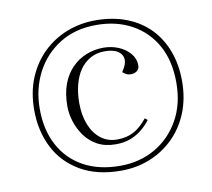

<svg xmlns="http://www.w3.org/2000/svg" viewBox="-74 -717 898 813"><g transform="rotate(-10 375.5 -311.0)"><path d="M384 12Q280 12 208.5 -30Q137 -72 101 -143.5Q65 -215 65 -304Q65 -381 90.5 -442Q116 -503 160.5 -546Q205 -589 263 -611.5Q321 -634 385 -634Q461 -634 520.5 -610.5Q580 -587 620.5 -544.5Q661 -502 682 -444Q703 -386 703 -318Q703 -242 678 -181Q653 -120 609 -77Q565 -34 507.5 -11Q450 12 384 12ZM381 -102Q335 -102 302 -120Q269 -138 248 -167.5Q227 -197 216.5 -230.5Q206 -264 206 -296Q206 -350 221 -390.5Q236 -431 263 -458.5Q290 -486 325 -500Q360 -514 399 -514Q434 -514 464.5 -501Q495 -488 513.5 -465.5Q532 -443 532 -415Q532 -400 521.5 -391.5Q511 -383 495 -383Q483 -383 475 -387.5Q467 -392 460 -398L471 -417Q489 -452 469.5 -475Q450 -498 401 -498Q367 -498 340 -483Q313 -468 295 -442Q277 -416 267.5 -380Q258 -344 258 -301Q258 -247 274.5 -206.5Q291 -166 320.5 -143.5Q350 -121 390 -121Q430 -121 460 -136.5Q490 -152 520 -189L531 -180Q517 -161 496 -143Q475 -125 446.5 -113.5Q418 -102 381 -102ZM384 -9Q467 -9 533.5 -47Q600 -85 639 -154Q678 -223 678 -315Q678 -409 641 -475.5Q604 -542 538 -578Q472 -614 386 -614Q295 -614 228.5 -572.5Q162 -531 125.5 -461Q89 -391 89 -304Q89 -215 124.5 -148.5Q160 -82 226 -45.5Q292 -9 384 -9Z"/></g></svg>

Font: Literata 60pt ExtraLight
Style: Italic
Weight: 250
Italic angle: -2°
Designer: Latin by Veronika Burian and Jose Scaglione. Greek by Irene Vlachou. Cyrillic by Vera Evstafieva
Foundry: TypeTogether
Version: Version 3.103;gftools[0.9.29]